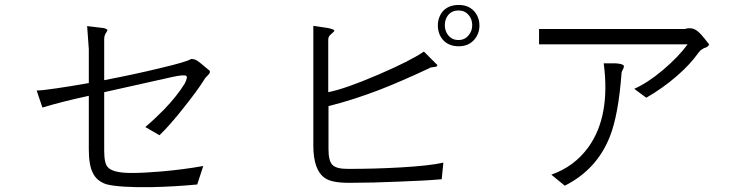

<svg xmlns="http://www.w3.org/2000/svg" viewBox="-20 -814 3040 780"><path d="M128.9 -446.3 152.3 -377Q190.4 -388.7 240.2 -401.4Q287.1 -413.1 340.8 -424.8V-208Q340.8 -141.6 357.4 -111.3Q372.1 -79.1 412.1 -65.4Q465.8 -51.8 593.8 -53.7Q688.5 -55.7 781.2 -64.5L805.7 -139.6Q723.6 -125 632.8 -117.2Q563.5 -111.3 513.7 -111.3Q438.5 -111.3 418 -134.8Q403.3 -149.4 403.3 -202.1V-439.5L678.7 -501Q727.5 -511.7 736.3 -505.9Q744.1 -502 730.5 -474.6Q699.2 -423.8 646.5 -369.1Q609.4 -331.1 570.3 -297.9L627.9 -264.6Q669.9 -304.7 727.5 -377.9Q781.2 -445.3 807.6 -487.3Q811.5 -494.1 816.4 -500Q819.3 -502.9 824.2 -507.8Q830.1 -513.7 831.1 -516.6Q834 -520.5 832 -526.4L808.6 -545.9Q789.1 -562.5 781.2 -567.4Q768.6 -575.2 755.9 -574.2Q738.3 -562.5 629.9 -537.1Q530.3 -512.7 403.3 -488.3V-656.2Q403.3 -664.1 406.2 -671.9Q407.2 -675.8 412.1 -682.6Q417 -690.4 416 -692.4Q414.1 -697.3 399.4 -700.2L334 -708Q335.9 -678.7 340.8 -614.3Q340.8 -551.8 340.8 -476.6Q263.7 -462.9 209 -455.1Q150.4 -446.3 128.9 -446.3Z M1312.5 -700.2 1252.9 -709V-222.7Q1252.9 -123 1299.8 -90.8Q1327.1 -71.3 1397.5 -71.3Q1495.1 -71.3 1601.6 -76.2Q1710.9 -80.1 1774.4 -85.9L1781.2 -153.3Q1725.6 -140.6 1606.4 -133.8Q1503.9 -127.9 1392.6 -127.9Q1345.7 -127.9 1330.1 -144.5Q1314.5 -161.1 1314.5 -208V-382.8Q1415 -408.2 1519.5 -448.2Q1605.5 -481.4 1724.6 -537.1Q1725.6 -539.1 1730.5 -540Q1732.4 -540 1738.3 -541Q1747.1 -542 1751 -543Q1756.8 -544.9 1756.8 -549.8L1702.1 -604.5Q1646.5 -566.4 1516.6 -510.7Q1382.8 -453.1 1313.5 -439.5V-653.3Q1313.5 -662.1 1319.3 -669.9Q1323.2 -673.8 1331.1 -680.7Q1339.8 -687.5 1337.9 -690.4Q1335 -695.3 1312.5 -700.2ZM1843.8 -793.9Q1802.7 -793.9 1779.3 -768.6Q1758.8 -744.1 1758.8 -710Q1758.8 -676.8 1779.3 -652.3Q1802.7 -626 1843.8 -626Q1882.8 -626 1906.2 -652.3Q1927.7 -676.8 1927.7 -710Q1927.7 -744.1 1906.2 -768.6Q1882.8 -793.9 1843.8 -793.9ZM1842.8 -771.5Q1868.2 -771.5 1883.8 -752.9Q1898.4 -736.3 1898.4 -711.9Q1898.4 -687.5 1883.8 -670.9Q1868.2 -651.4 1842.8 -651.4Q1816.4 -651.4 1800.8 -670.9Q1787.1 -687.5 1787.1 -711.9Q1787.1 -736.3 1800.8 -752.9Q1816.4 -771.5 1842.8 -771.5Z M2169.9 -696.3V-633.8H2773.4Q2736.3 -583 2672.9 -529.3Q2611.3 -477.5 2556.6 -453.1L2605.5 -417Q2671.9 -455.1 2730.5 -505.9Q2784.2 -552.7 2817.4 -599.6Q2824.2 -609.4 2833 -614.3Q2837.9 -618.2 2847.7 -621.1Q2854.5 -624 2856.4 -627Q2860.4 -629.9 2860.4 -634.8L2854.5 -641.6Q2827.1 -677.7 2812.5 -688.5Q2790 -705.1 2762.7 -696.3ZM2482.4 -556.6H2432.6Q2460.9 -341.8 2370.1 -215.8Q2312.5 -136.7 2219.7 -104.5L2274.4 -59.6Q2404.3 -125 2457 -257.8Q2492.2 -345.7 2504.9 -515.6Q2504.9 -519.5 2506.8 -524.4Q2507.8 -527.3 2510.7 -532.2Q2516.6 -543.9 2513.7 -547.9Q2508.8 -554.7 2482.4 -556.6Z"/></svg>

Font: Dotum
Style: Regular
Weight: 400
Version: Version 2.21